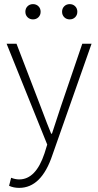

<svg xmlns="http://www.w3.org/2000/svg" viewBox="-20 -692 476 931"><path d="M73 219Q46 219 24 209L34 170Q54 178 73 178Q154 178 196 51L209 9L12 -480H60L176 -178Q214 -77 228 -44H232Q237 -58 276 -178L379 -480H424L234 60Q181 219 73 219ZM166.5 -608.5Q156 -598 140 -598Q124 -598 113.5 -608.5Q103 -619 103 -635Q103 -651 113.5 -661.5Q124 -672 140 -672Q156 -672 166.5 -661.5Q177 -651 177 -635Q177 -619 166.5 -608.5ZM344.5 -608.5Q334 -598 318 -598Q302 -598 291.5 -608.5Q281 -619 281 -635Q281 -651 291.5 -661.5Q302 -672 318 -672Q334 -672 344.5 -661.5Q355 -651 355 -635Q355 -619 344.5 -608.5Z"/></svg>

Font: Toshiba Sans Light
Style: Regular
Weight: 300
Designer: Paul D. Hunt
Foundry: Toshiba Corporation
Version: Version 2.020;PS 2.0;hotconv 1.0.86;makeotf.lib2.5.63406